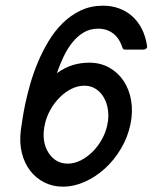

<svg xmlns="http://www.w3.org/2000/svg" viewBox="-20 -660 548 689"><path d="M427.2 -481.9Q424.8 -481.9 422.9 -483.6Q420.9 -485.4 419.9 -487.3Q408.7 -522.9 386 -540Q363.3 -557.1 332.5 -557.1Q302.7 -557.1 279.8 -543.2Q256.8 -529.3 239 -506.8Q221.2 -484.4 207.8 -455.8Q194.3 -427.2 184.1 -397.5Q213.4 -418 241.2 -426.5Q269 -435.1 300.3 -435.1Q340.3 -435.1 371.8 -417.5Q403.3 -399.9 423.6 -369.6Q443.8 -339.4 450.7 -298.8Q457.5 -258.3 447.8 -212.4Q438 -166.5 413.8 -126Q389.6 -85.4 356.7 -55.4Q323.7 -25.4 284.7 -7.8Q245.6 9.8 205.6 9.8Q168.9 9.8 138.7 -5.6Q108.4 -21 87.9 -47.9Q67.4 -74.7 58.3 -111.6Q49.3 -148.4 54.7 -191.9Q55.2 -193.4 55.2 -195.6Q55.2 -197.8 55.7 -199.7Q58.1 -215.3 61.5 -237.8Q64.9 -260.3 70.8 -288.1Q77.6 -320.3 88.6 -358.9Q99.6 -397.5 116 -436.5Q132.3 -475.6 154.3 -512.2Q176.3 -548.8 205.1 -577.1Q233.9 -605.5 270 -622.6Q306.2 -639.6 350.1 -639.6Q379.9 -639.6 406.5 -630.1Q433.1 -620.6 453.9 -602.3Q474.6 -584 488.5 -557.1Q502.4 -530.3 507.8 -495.1Q508.8 -489.7 504.9 -485.8Q501 -481.9 495.6 -481.9ZM154.3 -111.3Q179.7 -72.8 223.1 -72.8Q246.1 -72.8 268.8 -84Q291.5 -95.2 311 -114.3Q330.6 -133.3 345 -158.7Q359.4 -184.1 365.2 -212.4Q371.1 -240.2 367.4 -265.6Q363.8 -291 352.5 -310.3Q341.3 -329.6 323.5 -341.1Q305.7 -352.5 282.7 -352.5Q259.3 -352.5 236.3 -341.1Q213.4 -329.6 194.1 -310.3Q174.8 -291 160.6 -265.6Q146.5 -240.2 140.6 -212.4Q127.9 -152.8 154.3 -111.3Z"/></svg>

Font: Fibel Nord
Style: Bold Italic
Weight: 700
Designer: Peter Wiegel
Foundry: Peter Wioegel
Version: Version 000.000